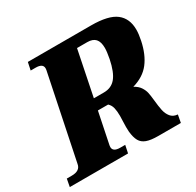

<svg xmlns="http://www.w3.org/2000/svg" viewBox="-182 -870 1060 1039"><g transform="rotate(-30 348.5 -350.0)"><path d="M539 -298Q564 -285 576.5 -266Q589 -247 593 -228.5Q597 -210 600 -180Q604 -139 609.5 -113Q615 -87 630 -68.5Q645 -50 673 -48L664 0H524Q477 0 451 -9.5Q425 -19 413 -40.5Q401 -62 397 -100Q396 -110 396 -130L397 -165Q398 -176 398 -198Q398 -228 393 -248.5Q388 -269 373 -283H309L269 -88Q268 -84 268 -78Q268 -48 313 -48H344L334 0H-30L-21 -48H10Q63 -48 69 -88L177 -612Q178 -616 178 -622Q178 -652 133 -652H102L112 -700H507Q615 -700 661.5 -664Q708 -628 708 -558Q708 -530 700 -492Q684 -415 646.5 -366.5Q609 -318 539 -298ZM323 -351H386Q433 -351 460.5 -384.5Q488 -418 503 -492Q511 -534 511 -557Q511 -596 494.5 -614Q478 -632 444 -632H380Z"/></g></svg>

Font: Taviraj Black
Style: Italic
Weight: 900
Italic angle: -12°
Designer: Katatrad Team
Foundry: CadsonDemak
Version: Version 1.001